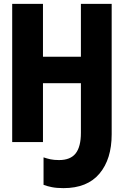

<svg xmlns="http://www.w3.org/2000/svg" viewBox="-20 -734 640 992"><path d="M308 238Q273 238 248 233Q223 228 205 221V79Q222 85 240.5 89Q259 93 285 93Q344 93 371 58.5Q398 24 398 -48V-304H202V0H43V-714H202V-441H398V-714H557V-40Q557 88 494 163Q431 238 308 238Z"/></svg>

Font: Noto Sans Mono ExtraBold
Style: Regular
Weight: 800
Designer: Monotype Design Team
Foundry: Monotype Imaging Inc.
Version: Version 2.014